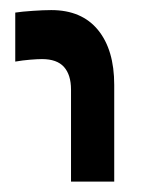

<svg xmlns="http://www.w3.org/2000/svg" viewBox="-20 -653 314 375"><path d="M203.1 -298.3H118.7V-478Q118.7 -506.8 105 -522.2Q91.3 -537.6 62 -537.6Q53.7 -537.6 38.8 -536.4Q23.9 -535.2 9.8 -532.7V-628.4Q22.5 -630.4 43.7 -631.8Q64.9 -633.3 80.1 -633.3Q139.6 -633.3 171.4 -594.5Q203.1 -555.7 203.1 -487.3Z"/></svg>

Font: IranNastaliq
Style: Regular
Weight: 400
Designer: Hossein Zahedi
Version: Version 1.5